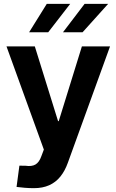

<svg xmlns="http://www.w3.org/2000/svg" viewBox="-20 -770 604 996"><path d="M155.8 206.1Q130.9 206.1 107.9 204.1Q85 202.1 65.9 199.7L80.6 89.4L112.3 89.8Q144.5 94.7 164.1 83.3Q183.6 71.8 194.8 39.6L207.5 5.9L13.7 -529.3H160.6L281.2 -141.6H284.7L404.8 -529.3H550.8L332 74.2Q316.9 116.7 293 146.2Q269 175.8 235.1 190.9Q201.2 206.1 155.8 206.1ZM306.6 -602.5 418.9 -750H541L408.2 -602.5ZM130.9 -602.5 222.7 -750H344.2L230 -602.5Z"/></svg>

Font: Inter Cardless Tabular Bold
Style: Bold
Weight: 700
Designer: Rasmus Andersson
Foundry: rsms
Version: Version 4.000;git-4fc901f